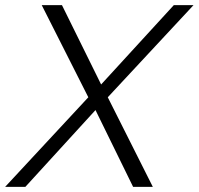

<svg xmlns="http://www.w3.org/2000/svg" viewBox="-71 -730 776 750"><path d="M274 -350 92 -710H171L324 -400L608 -710H685L350 -350L526 0H449L302 -300L28 0H-51Z"/></svg>

Font: Raleway-v4020
Style: Italic
Weight: 400
Italic angle: -12°
Designer: Matt McInerney, Pablo Impallari, Rodrigo Fuenzalida
Foundry: Matt McInerney, Pablo Impallari, Rodrigo Fuenzalida
Version: Version 4.020;PS 004.020;hotconv 1.0.88;makeotf.lib2.5.64775